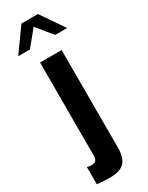

<svg xmlns="http://www.w3.org/2000/svg" viewBox="-275 -822 830 1080"><g transform="rotate(-30 140.0 -282.0)"><path d="M28.8 105Q52.2 105 61 95.7Q69.8 86.4 69.8 63V-540H210V94.2Q210 160.2 181.2 189Q152.3 217.8 86.9 217.8Q55.2 217.8 3.9 212.9V101.1Q15.6 105 28.8 105ZM88.9 -782.2H195.8L298.8 -631.8H221.2L139.2 -731.9L57.1 -631.8H-19Z"/></g></svg>

Font: Miedinger*
Style: Bold
Weight: 700
Version: Version 001.000